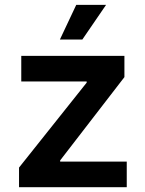

<svg xmlns="http://www.w3.org/2000/svg" viewBox="-20 -778 602 798"><path d="M59.1 0V-81.5L340.3 -434.6V-439.5H68.4V-545.9H497.1V-457.5L230 -111.3V-106.4H506.8V0ZM229 -613.8 296.9 -757.8H420.9L322.3 -613.8Z"/></svg>

Font: Inter Semi Bold
Style: Regular
Weight: 600
Designer: Rasmus Andersson
Foundry: rsms
Version: Version 4.000;git-e0f93cc